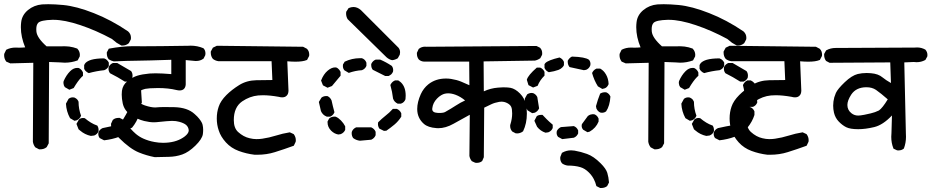

<svg xmlns="http://www.w3.org/2000/svg" viewBox="-28 -790 4548 936"><path d="M94.7 -559.1Q73.7 -609.9 73.7 -657.2Q73.7 -669.4 75.2 -681.6Q79.1 -716.8 108.4 -741Q137.7 -765.1 177.2 -768.6Q190.9 -769.5 207.5 -769.5Q238.3 -769.5 280.3 -765.6Q345.2 -759.3 429.2 -726.1Q513.2 -693.4 596.2 -637.2Q610.4 -624.5 610.4 -606.4Q610.4 -599.1 609.4 -597.2L600.1 -579.6Q586.9 -567.9 568.4 -567.9Q566.9 -567.9 564 -567.9L540.5 -581.5L517.6 -600.1Q440.9 -641.6 363.8 -667.5Q286.6 -693.4 232.9 -693.4Q230 -693.4 227.1 -693.4Q171.4 -691.9 158.2 -678.7Q148.9 -668.9 148.9 -647.9Q148.9 -642.6 149.4 -636.7Q152.3 -605.5 199.2 -564H269.5Q276.9 -564.5 282 -564.5Q287.1 -564.5 293.5 -564.2Q299.8 -564 309.6 -563Q329.1 -560.5 348.6 -553.2Q356.4 -544.9 358.9 -536.9Q361.3 -528.8 361.3 -523.9Q361.3 -519 360.8 -515.1L350.6 -495.6Q320.3 -484.4 287.6 -484.4Q276.4 -484.4 264.2 -485.8L211.4 -487.8L209.5 -91.3L199.7 -72.8Q191.9 -66.4 183.8 -64.2Q175.8 -62 167.5 -62Q165.5 -62 162.6 -62L144 -71.8Q134.8 -83.5 132.3 -99.1L134.3 -483.9L22.5 -481L2.4 -489.7L1.5 -491.2Q-7.8 -503.9 -7.8 -520.5Q-7.8 -526.9 -6.8 -528.8L2 -546.9L3.4 -547.9Q23.4 -558.1 47.9 -558.1L64.9 -557.6Q80.1 -557.6 94.7 -559.1ZM451.2 -137.7Q451.2 -143.6 452.1 -145.5Q458 -159.2 472.2 -165.5Q510.7 -174.3 551.8 -181.2Q559.6 -177.7 564.5 -172.6Q569.3 -167.5 572.8 -159.2V-144.5Q566.4 -128.4 552.7 -123Q520 -110.8 479.5 -106L458.5 -116.7L457.5 -117.7Q451.2 -126 451.2 -137.7ZM377 -214.8Q380.4 -214.8 385.3 -213.9Q415.5 -188.5 443.8 -178.7L445.8 -178.2L446.8 -176.8Q452.6 -168 452.6 -155.3Q452.6 -150.4 452.1 -149.4Q446.3 -135.3 431.2 -129.4L415 -127.4Q385.3 -133.8 362.8 -153.3L355 -159.7L344.7 -186L356.9 -207.5Q365.2 -214.8 377 -214.8ZM566.4 -191.4Q566.4 -194.8 566.9 -199.2Q585.9 -230 602.1 -261.2L603 -261.7Q610.4 -268.6 622.1 -268.6Q627.9 -268.6 630.1 -267.6Q632.3 -266.6 634.3 -265.6Q644.5 -259.8 649.9 -247.1V-229.5Q639.6 -196.8 615.7 -167.5L595.2 -159.2L573.7 -171.4Q566.4 -179.7 566.4 -191.4ZM326.7 -315.4Q332 -315.4 333.7 -314.7Q335.4 -314 336.7 -313.5Q337.9 -313 338.9 -312.3Q339.8 -311.5 341.1 -311Q342.3 -310.5 343.3 -309.6Q351.1 -304.2 355 -293.9V-293Q355 -258.8 367.2 -225.6Q363.3 -216.8 358.4 -211.9Q353.5 -207 346.2 -203.6L335 -201.2L313.5 -213.9Q295.4 -246.6 293.5 -284.7L306.2 -308.1Q315.4 -315.4 326.7 -315.4ZM604 -294.9Q604 -336.4 593.8 -375.5Q596.7 -381.8 599.1 -384.8Q605 -393.1 614.7 -397.9H632.3Q652.8 -387.7 658.7 -368.2L663.6 -290Q660.2 -282.2 655.3 -277.3Q650.4 -272.5 642.6 -269H626.5Q609.9 -277.3 604.5 -293L604 -293.9ZM281.7 -381.8Q281.2 -385.3 281.2 -387.7Q281.2 -392.6 282.2 -394.5Q294.9 -423.8 314 -442.9Q330.1 -459 348.6 -459Q355 -459 356.9 -458Q370.6 -451.2 376 -437.5L376.5 -436.5V-420.4L370.1 -414.6Q352.1 -396.5 331.1 -360.8L310.1 -352.5L288.1 -365.2Q282.2 -373.5 281.7 -381.8ZM501 -455.1Q501 -460.9 501.7 -462.9Q502.4 -464.8 503.4 -466.3Q504.4 -467.8 505.4 -469.2Q511.2 -478 522.5 -482.9H542H543.5L611.3 -443.4L611.8 -442.4Q618.2 -433.6 618.2 -420.9Q618.2 -414.1 617.4 -412.6Q616.7 -411.1 616.5 -410.2Q616.2 -409.2 615.7 -408.2Q615.2 -407.2 614.5 -406.5Q613.8 -405.8 613.3 -404.8Q612.8 -403.8 612.3 -403.3Q606.4 -396 596.7 -392.1H580.6Q546.4 -414.1 508.3 -433.1L507.3 -434.6Q501 -443.4 501 -455.1ZM382.3 -454.6V-472.7Q385.3 -479.5 389.6 -483.9Q399.4 -493.2 417 -498.5Q441.4 -505.4 478.5 -505.4H479.5Q488.8 -502 493.9 -496.8Q499 -491.7 502.4 -484.9V-468.3Q499 -461.4 493.9 -456.3Q488.8 -451.2 480 -447.8Q441.4 -443.8 404.8 -433.6Q398.9 -436.5 396.5 -438Q392.6 -440.9 389.2 -444.1Q385.7 -447.3 382.3 -454.6Z M621.6 -564.9 668 -564.5Q738.3 -564.5 890.6 -566.9Q895.5 -567.4 900.9 -567.4Q934.1 -567.4 962.9 -555.2L963.9 -554.7Q973.6 -544.9 973.6 -529.3Q973.6 -522.9 972.7 -521L964.4 -504.4L962.9 -503.4Q948.2 -492.7 928.2 -492.7Q925.8 -492.7 924.3 -492.7L877.4 -497.1V-378.9V-378.4Q876.5 -364.3 868.9 -356.7Q861.3 -349.1 847.7 -349.1Q840.8 -349.1 832.5 -351.1Q793 -360.8 742.2 -360.8Q718.8 -360.8 703.1 -359.6Q687.5 -358.4 680.4 -356.9Q673.3 -355.5 667.5 -353Q655.8 -349.1 648.9 -341.8Q639.2 -332 639.2 -318.4Q639.2 -302.7 649.2 -292.7Q659.2 -282.7 678.7 -275.9Q708.5 -266.1 728.5 -266.1Q732.4 -266.1 735.8 -266.6Q750 -268.1 773.9 -268.1Q797.9 -268.1 821.3 -267.6Q885.7 -266.1 920.4 -234.4Q935.5 -221.2 942.9 -211.4Q957 -193.8 959.7 -181.4Q962.4 -168.9 962.4 -157.5Q962.4 -146 960.9 -135.7Q957 -111.8 924.3 -79.8Q891.6 -47.9 860.4 -36.9Q829.1 -25.9 793.9 -25.4Q758.8 -24.9 726.1 -23.9Q686 -31.7 649.9 -46.4Q606 -64 552.2 -117.7Q526.9 -143.6 514.2 -164.6L513.2 -186.5L522 -205.6L522.9 -206.1Q533.2 -215.3 550.3 -215.3Q552.2 -215.3 555.2 -215.3L572.8 -206.5Q607.9 -159.7 634.3 -137.2Q651.9 -122.6 670.9 -114.3Q695.8 -103 725.6 -97.7Q746.1 -93.8 767.1 -93.8Q825.2 -93.8 863.8 -118.7Q874 -125 880.9 -132.3Q892.1 -143.6 892.1 -154.8Q892.1 -156.7 891.6 -158.2Q889.6 -171.9 878.9 -181.2Q867.7 -190.4 845.7 -196.3Q830.6 -200.7 810.5 -200.7Q793.9 -200.7 733.9 -194.3Q728.5 -193.8 722.2 -193.8Q701.7 -193.8 674.8 -200.2Q640.1 -209 609.9 -229.5Q578.1 -250.5 570.3 -286.1Q565.4 -309.1 565.4 -329.1Q565.4 -338.9 566.4 -347.2Q570.3 -376 593.5 -394.5Q616.7 -413.1 640.4 -420.7Q664.1 -428.2 701.2 -431.6Q713.4 -432.6 730.5 -432.6Q761.2 -432.6 807.1 -428.7V-498.5Q691.4 -494.6 641.1 -494.1Q590.8 -493.7 526.9 -490.7Q513.7 -493.2 502 -501Q492.7 -512.7 492.7 -529.8Q492.7 -531.7 492.7 -534.7L502.4 -552.7Q566.9 -564.9 621.6 -564.9Z M1038.1 -270Q1047.4 -298.3 1075.7 -326.7Q1101.6 -352.5 1137.9 -375.2Q1174.3 -397.9 1221.2 -398.9Q1263.2 -399.9 1299.8 -399.9L1295.9 -491.7H1036.6Q1021 -494.1 1009.8 -502.9Q999.5 -515.6 999.5 -533.7Q999.5 -535.6 999.5 -538.6L1009.8 -557.6L1029.3 -566.9L1449.7 -562L1468.3 -552.2Q1479.5 -541 1479.5 -523.9Q1479.5 -521 1479 -517.1L1468.8 -497.6L1466.8 -497.1Q1448.2 -489.3 1412.6 -489.3Q1394.5 -489.3 1372.6 -491.2L1378.4 -347.7Q1377.9 -331.5 1369.6 -323.7Q1361.8 -315.4 1347.7 -315.4Q1339.8 -315.4 1331.1 -317.9Q1287.6 -325.7 1253.9 -325.7Q1241.7 -325.7 1230.5 -324.7Q1189.5 -320.8 1152.8 -295.9Q1111.8 -267.6 1111.8 -204.6Q1111.8 -165.5 1132.8 -146.5Q1158.7 -123 1188.5 -116.2Q1206.1 -111.8 1221.9 -111.8Q1237.8 -111.8 1250.5 -113.8Q1284.2 -118.7 1316.7 -128.9Q1349.1 -139.2 1384.8 -145L1403.8 -136.2L1404.8 -134.8Q1414.1 -122.1 1414.1 -106.4Q1414.1 -100.1 1413.1 -98.1L1404.3 -79.6Q1357.4 -62.5 1312 -48.3Q1272 -35.6 1226.1 -35.6Q1216.8 -35.6 1213.4 -35.6Q1172.4 -40.5 1135.7 -54.2Q1098.6 -67.9 1073.2 -95.9Q1047.9 -124 1038.6 -153.3Q1028.8 -181.6 1028.8 -212.4Q1028.8 -243.2 1038.1 -270Z M1693.4 -117.2Q1686.5 -127.9 1686.5 -139.6Q1686.5 -146.5 1687.5 -148.4Q1692.9 -162.1 1707.5 -168.9L1709 -169.4H1781.2Q1797.4 -162.1 1802.7 -148.4L1803.2 -147.5V-130.9Q1797.4 -116.2 1782.7 -109.4L1781.7 -108.9L1726.6 -104Q1708 -106 1693.4 -117.2ZM1568.8 -193.8Q1568.8 -195.3 1568.8 -197.8L1576.7 -212.4Q1584 -218.3 1590.3 -220Q1596.7 -221.7 1600.6 -221.7Q1607.9 -221.7 1609.4 -220.7Q1622.1 -215.3 1634.5 -202.4Q1647 -189.5 1654.8 -174.3V-156.7Q1651.4 -149.4 1646.2 -144.5Q1641.1 -139.6 1633.3 -136.2L1621.1 -134.3Q1601.6 -137.7 1586.4 -152.8Q1568.8 -170.4 1568.8 -193.8ZM1814.5 -185.5Q1814.5 -188.5 1815.4 -193.8Q1832.5 -210.9 1851.6 -226.1Q1870.1 -240.2 1887.2 -259.3H1906.2Q1920.9 -253.4 1927.7 -238.8L1928.2 -237.3V-221.2Q1914.1 -198.7 1894.8 -182.6Q1875.5 -166.5 1855.5 -152.8L1843.8 -151.9L1821.3 -163.1L1820.8 -164.1Q1814.5 -173.8 1814.5 -185.5ZM1563 -321.8Q1564.9 -321.8 1567.9 -321.8Q1575.2 -318.4 1580.1 -313.2Q1585 -308.1 1588.4 -300.3Q1594.2 -272.9 1602.5 -242.7Q1599.6 -236.8 1597.7 -233.9Q1595.7 -231 1593.3 -229Q1588.9 -224.6 1581.1 -221.2H1565.4Q1554.2 -225.6 1547.4 -232.4Q1540.5 -239.3 1536.6 -248.5L1526.4 -293L1539.1 -314Q1548.8 -321.8 1563 -321.8ZM1897.5 -397.9H1913.6Q1920.4 -393.6 1923.6 -390.9Q1926.8 -388.2 1927.7 -387.2Q1949.7 -365.2 1949.7 -323.7Q1949.7 -315.9 1948.7 -306.2Q1942.9 -290.5 1927.7 -285.2L1926.8 -284.7H1910.6Q1902.8 -288.6 1897.2 -294.2Q1891.6 -299.8 1888.2 -309.1Q1884.3 -342.8 1875 -375.5Q1880.4 -387.2 1889.6 -393.6Q1892.6 -396 1897.5 -397.9ZM1605.5 -461.4Q1609.9 -461.4 1611.3 -460.9Q1612.8 -460.4 1614 -459.7Q1615.2 -459 1616.5 -458.3Q1617.7 -457.5 1619.1 -456.5Q1627 -450.7 1632.3 -439.5V-422.9V-420.9L1590.3 -370.6L1568.8 -362.3L1546.4 -374L1537.1 -397.5L1538.1 -399.4Q1549.3 -428.2 1568.6 -444.8Q1587.9 -461.4 1605.5 -461.4ZM1781.7 -473.1Q1781.7 -475.1 1781.7 -478Q1789.1 -493.7 1802.7 -499L1803.7 -499.5H1825.2Q1854 -487.3 1881.8 -468.8Q1888.7 -460 1888.7 -448.2Q1888.7 -442.4 1887.5 -439.7Q1886.2 -437 1884.3 -433.8Q1882.3 -430.7 1879.9 -428.2Q1874.5 -423.3 1866.2 -419.4H1851.6H1850.1L1789.6 -449.7L1788.6 -450.7Q1781.7 -460 1781.7 -473.1ZM1643.6 -467.8Q1643.6 -470.7 1644 -475.6L1652.3 -489.3Q1687.5 -506.3 1727.1 -506.3Q1731 -506.3 1736.3 -506.3Q1752.4 -500.5 1757.8 -485.4L1758.3 -484.4V-468.8Q1752 -453.6 1736.3 -447.8Q1704.1 -445.8 1672.4 -434.6L1650.9 -447.3Q1643.6 -456.1 1643.6 -467.8ZM1659.2 -724.1Q1659.2 -727.5 1659.7 -732.4L1671.4 -750.5Q1684.1 -755.9 1694.8 -755.9Q1713.9 -755.9 1731 -741.2Q1731.4 -741.2 1915 -557.1Q1922.4 -547.4 1922.4 -535.2Q1922.4 -529.8 1920.9 -523.4L1911.1 -505.9Q1897 -497.6 1883.3 -496.6Q1868.7 -500 1856.4 -510.7L1666.5 -696.8Q1659.2 -709.5 1659.2 -724.1Z M2108.4 -165Q2103.5 -165 2099.1 -165.5Q2058.6 -168.5 2038.6 -186Q2005.9 -214.4 2005.9 -258.8Q2005.9 -292 2023.4 -331.1Q2036.6 -359.9 2060.1 -378.9Q2095.7 -407.2 2146.5 -407.2Q2158.7 -407.2 2170.9 -405.3Q2198.7 -400.9 2220 -392.1Q2241.2 -383.3 2260.3 -374.5L2259.3 -489.7H2039.1H2038.6Q2023.9 -490.7 2013.7 -500Q2004.4 -511.7 2004.4 -527.8Q2004.4 -529.8 2004.4 -532.7L2013.2 -551.3L2014.2 -552.2Q2027.3 -562.5 2043.9 -562.5Q2046.9 -562.5 2050.3 -562L2587.4 -565.9L2605 -557.1L2605.5 -556.2Q2615.2 -545.9 2615.2 -530.3Q2615.2 -526.9 2614.7 -522.9L2606 -506.3Q2592.8 -497.1 2579.6 -494.6L2329.6 -490.7L2330.6 -344.7Q2363.3 -359.9 2399.4 -362.8Q2417 -364.3 2424.8 -364.3Q2432.6 -364.3 2435.5 -364Q2438.5 -363.8 2442.1 -363.8Q2445.8 -363.8 2449.2 -363.3Q2455.6 -362.8 2460.9 -361.8Q2483.9 -357.4 2507.1 -334Q2530.3 -310.5 2536.6 -277.8Q2540.5 -257.3 2540.5 -236.3Q2540.5 -188 2522 -149.9Q2513.7 -143.6 2506.3 -141.6Q2499 -139.6 2494.4 -139.6Q2489.7 -139.6 2485.8 -140.1L2469.2 -148.9Q2459 -160.2 2459 -175.8Q2459 -181.6 2460 -183.1Q2468.8 -210.9 2468.8 -236.8Q2468.8 -259.8 2463.9 -269.5Q2459 -279.8 2445.3 -287.1Q2431.6 -294.4 2416.5 -294.4Q2411.1 -294.4 2405.8 -293.5Q2383.3 -289.6 2366.5 -281.5Q2349.6 -273.4 2332.5 -265.1L2330.6 -23.4L2322.8 -5.4L2321.8 -4.4Q2311.5 3.9 2296.4 3.9Q2289.6 3.9 2287.6 2.9L2272 -4.4Q2262.7 -16.1 2260.3 -29.8L2262.2 -230.5Q2220.7 -208 2182.6 -186.5Q2144.5 -165 2108.4 -165ZM2156.7 -335Q2149.4 -335 2140.9 -333.3Q2132.3 -331.5 2122.6 -325.7Q2111.8 -319.3 2102.1 -309.1Q2082.5 -288.6 2079.6 -263.2Q2079.1 -261.2 2079.1 -258.3Q2079.1 -241.2 2104.5 -239.7Q2109.9 -239.3 2114.7 -239.3Q2137.2 -239.3 2146.5 -246.6Q2170.9 -260.3 2194.1 -275.4Q2217.3 -290.5 2239.3 -300.3Q2217.3 -318.8 2192.4 -328.1Q2173.3 -335 2156.7 -335Z M2739.3 17.1H2738.8Q2724.6 15.1 2712.4 6.8Q2703.1 -3.9 2703.1 -18.6Q2703.1 -24.4 2704.1 -26.4L2711.4 -44.9L2713.4 -45.9Q2732.9 -57.1 2755.9 -57.1Q2764.2 -57.1 2772.9 -55.7Q2804.2 -50.3 2833.5 -39.6Q2865.7 -28.3 2899.9 5.9Q2926.3 32.2 2932.6 52.7Q2939 74.2 2940.9 99.6L2932.1 116.7L2931.2 117.7Q2919.9 126.5 2902.8 126.5Q2900.9 126.5 2897.9 126.5L2879.4 117.2Q2874.5 97.7 2866.7 83Q2857.4 65.4 2842.8 50.8Q2823.2 31.2 2801.3 24.9Q2775.4 17.1 2739.3 17.1ZM2685.5 -142.6Q2685.5 -148.4 2686.5 -151.4Q2689.5 -157.2 2694.3 -162.1Q2699.2 -167 2706.5 -170.4L2769.5 -175.3Q2777.3 -171.9 2782.2 -167Q2787.1 -162.1 2790.5 -154.3V-139.6Q2784.2 -125 2770.5 -119.1L2770 -118.7L2712.9 -111.8L2692.9 -122.6Q2685.5 -130.9 2685.5 -142.6ZM2610.4 -230Q2612.3 -230 2616.7 -230Q2625.5 -220.7 2636.7 -209.2Q2647.9 -197.8 2666.5 -182.1V-166Q2663.6 -158.7 2658.4 -153.6Q2653.3 -148.4 2645 -145L2631.3 -143.1Q2606.9 -150.9 2590.3 -171.9L2577.1 -201.2L2588.4 -223.1L2589.4 -224.1Q2597.7 -230 2610.4 -230ZM2814.9 -157.7Q2807.6 -166 2807.6 -176.8Q2807.6 -180.2 2808.6 -184.6L2837.9 -224.6Q2845.2 -230 2851.6 -231.7Q2857.9 -233.4 2861.8 -233.4Q2868.2 -233.4 2869.6 -232.7Q2871.1 -231.9 2871.8 -231.7Q2872.6 -231.4 2873.5 -231Q2874.5 -230.5 2875.2 -230Q2876 -229.5 2876.7 -229Q2877.4 -228.5 2878.2 -228Q2878.9 -227.5 2879.4 -227.1Q2886.2 -221.7 2890.1 -211.9V-197.3Q2877.4 -166 2846.7 -148.4L2835.9 -145.5ZM2532.2 -278.8Q2530.3 -288.6 2530.3 -296.1Q2530.3 -303.7 2530.8 -310.1L2542 -330.1Q2552.7 -336.9 2564 -336.9Q2569.3 -336.9 2571.3 -335.9Q2585 -330.1 2591.3 -316.9Q2595.2 -295.9 2600.1 -261.7Q2596.2 -253.4 2591.3 -248.8Q2586.4 -244.1 2579.6 -240.7L2566.4 -238.3L2543.9 -252Q2535.6 -265.1 2532.2 -278.8ZM2921.9 -340.3Q2926.8 -340.3 2927.7 -339.8Q2941.4 -334 2947.3 -320.3L2947.8 -319.3Q2944.8 -273.4 2926.8 -247.1Q2920.9 -242.7 2915.8 -241.5Q2910.6 -240.2 2907.2 -240.2Q2901.4 -240.2 2899.9 -241Q2898.4 -241.7 2897.7 -241.9Q2897 -242.2 2896 -242.7Q2895 -243.2 2894.3 -243.7Q2893.6 -244.1 2892.8 -244.6Q2892.1 -245.1 2891.4 -245.6Q2890.6 -246.1 2890.1 -246.6Q2883.3 -252 2879.4 -261.2L2877.4 -272.5Q2885.7 -303.7 2897.9 -334L2899.4 -334.5Q2909.2 -340.3 2921.9 -340.3ZM2896.5 -455.6H2897.9Q2906.7 -450.7 2913.6 -443.8Q2920.4 -437 2926.3 -426.8Q2938 -406.7 2939 -379.9Q2935.5 -371.6 2930.9 -366.7Q2926.3 -361.8 2919.9 -359.4L2908.2 -356.4L2886.7 -369.1Q2868.2 -398.4 2858.4 -434.1Q2865.2 -449.2 2878.9 -455.1L2879.9 -455.6ZM2588.9 -460.4H2605.5Q2620.1 -454.1 2626 -440.4L2626.5 -439.5V-421.4Q2614.7 -409.7 2606.9 -398.2Q2599.1 -386.7 2592.8 -371.6L2570.8 -363.3L2548.3 -375L2540.5 -400.4V-401.9Q2546.9 -423.8 2588.9 -460.4ZM2626.5 -458.5V-477.1Q2628.4 -480.5 2630.9 -482.9Q2644.5 -496.6 2699.7 -509.8Q2708 -505.9 2712.9 -501Q2717.8 -496.1 2721.2 -488.3V-472.2Q2717.8 -465.3 2712.9 -460.9Q2705.1 -453.1 2694.3 -449.2Q2674.3 -441.9 2647.5 -438Q2640.1 -441.4 2635.3 -446Q2630.4 -450.7 2626.5 -458.5ZM2739.7 -488.8Q2739.7 -490.7 2739.7 -493.7Q2747.1 -507.8 2759.3 -513.7L2760.7 -514.2Q2825.2 -512.2 2843.3 -498.5L2843.8 -498Q2850.6 -489.3 2850.6 -478Q2850.6 -472.7 2849.6 -470.7Q2844.2 -456.1 2829.6 -449.7L2818.4 -447.8Q2784.2 -454.6 2749 -462.9L2747.6 -464.4Q2739.7 -474.6 2739.7 -488.8Z M3094.7 -559.1Q3073.7 -609.9 3073.7 -657.2Q3073.7 -669.4 3075.2 -681.6Q3079.1 -716.8 3108.4 -741Q3137.7 -765.1 3177.2 -768.6Q3190.9 -769.5 3207.5 -769.5Q3238.3 -769.5 3280.3 -765.6Q3345.2 -759.3 3429.2 -726.1Q3513.2 -693.4 3596.2 -637.2Q3610.4 -624.5 3610.4 -606.4Q3610.4 -599.1 3609.4 -597.2L3600.1 -579.6Q3586.9 -567.9 3568.4 -567.9Q3566.9 -567.9 3564 -567.9L3540.5 -581.5L3517.6 -600.1Q3440.9 -641.6 3363.8 -667.5Q3286.6 -693.4 3232.9 -693.4Q3230 -693.4 3227.1 -693.4Q3171.4 -691.9 3158.2 -678.7Q3148.9 -668.9 3148.9 -647.9Q3148.9 -642.6 3149.4 -636.7Q3152.3 -605.5 3199.2 -564H3269.5Q3276.9 -564.5 3282 -564.5Q3287.1 -564.5 3293.5 -564.2Q3299.8 -564 3309.6 -563Q3329.1 -560.5 3348.6 -553.2Q3356.4 -544.9 3358.9 -536.9Q3361.3 -528.8 3361.3 -523.9Q3361.3 -519 3360.8 -515.1L3350.6 -495.6Q3320.3 -484.4 3287.6 -484.4Q3276.4 -484.4 3264.2 -485.8L3211.4 -487.8L3209.5 -91.3L3199.7 -72.8Q3191.9 -66.4 3183.8 -64.2Q3175.8 -62 3167.5 -62Q3165.5 -62 3162.6 -62L3144 -71.8Q3134.8 -83.5 3132.3 -99.1L3134.3 -483.9L3022.5 -481L3002.4 -489.7L3001.5 -491.2Q2992.2 -503.9 2992.2 -520.5Q2992.2 -526.9 2993.2 -528.8L3002 -546.9L3003.4 -547.9Q3023.4 -558.1 3047.9 -558.1L3064.9 -557.6Q3080.1 -557.6 3094.7 -559.1ZM3451.2 -137.7Q3451.2 -143.6 3452.1 -145.5Q3458 -159.2 3472.2 -165.5Q3510.7 -174.3 3551.8 -181.2Q3559.6 -177.7 3564.5 -172.6Q3569.3 -167.5 3572.8 -159.2V-144.5Q3566.4 -128.4 3552.7 -123Q3520 -110.8 3479.5 -106L3458.5 -116.7L3457.5 -117.7Q3451.2 -126 3451.2 -137.7ZM3377 -214.8Q3380.4 -214.8 3385.3 -213.9Q3415.5 -188.5 3443.8 -178.7L3445.8 -178.2L3446.8 -176.8Q3452.6 -168 3452.6 -155.3Q3452.6 -150.4 3452.1 -149.4Q3446.3 -135.3 3431.2 -129.4L3415 -127.4Q3385.3 -133.8 3362.8 -153.3L3355 -159.7L3344.7 -186L3356.9 -207.5Q3365.2 -214.8 3377 -214.8ZM3566.4 -191.4Q3566.4 -194.8 3566.9 -199.2Q3585.9 -230 3602.1 -261.2L3603 -261.7Q3610.4 -268.6 3622.1 -268.6Q3627.9 -268.6 3630.1 -267.6Q3632.3 -266.6 3634.3 -265.6Q3644.5 -259.8 3649.9 -247.1V-229.5Q3639.6 -196.8 3615.7 -167.5L3595.2 -159.2L3573.7 -171.4Q3566.4 -179.7 3566.4 -191.4ZM3326.7 -315.4Q3332 -315.4 3333.7 -314.7Q3335.4 -314 3336.7 -313.5Q3337.9 -313 3338.9 -312.3Q3339.8 -311.5 3341.1 -311Q3342.3 -310.5 3343.3 -309.6Q3351.1 -304.2 3355 -293.9V-293Q3355 -258.8 3367.2 -225.6Q3363.3 -216.8 3358.4 -211.9Q3353.5 -207 3346.2 -203.6L3335 -201.2L3313.5 -213.9Q3295.4 -246.6 3293.5 -284.7L3306.2 -308.1Q3315.4 -315.4 3326.7 -315.4ZM3604 -294.9Q3604 -336.4 3593.8 -375.5Q3596.7 -381.8 3599.1 -384.8Q3605 -393.1 3614.7 -397.9H3632.3Q3652.8 -387.7 3658.7 -368.2L3663.6 -290Q3660.2 -282.2 3655.3 -277.3Q3650.4 -272.5 3642.6 -269H3626.5Q3609.9 -277.3 3604.5 -293L3604 -293.9ZM3281.7 -381.8Q3281.2 -385.3 3281.2 -387.7Q3281.2 -392.6 3282.2 -394.5Q3294.9 -423.8 3314 -442.9Q3330.1 -459 3348.6 -459Q3355 -459 3356.9 -458Q3370.6 -451.2 3376 -437.5L3376.5 -436.5V-420.4L3370.1 -414.6Q3352.1 -396.5 3331.1 -360.8L3310.1 -352.5L3288.1 -365.2Q3282.2 -373.5 3281.7 -381.8ZM3501 -455.1Q3501 -460.9 3501.7 -462.9Q3502.4 -464.8 3503.4 -466.3Q3504.4 -467.8 3505.4 -469.2Q3511.2 -478 3522.5 -482.9H3542H3543.5L3611.3 -443.4L3611.8 -442.4Q3618.2 -433.6 3618.2 -420.9Q3618.2 -414.1 3617.4 -412.6Q3616.7 -411.1 3616.5 -410.2Q3616.2 -409.2 3615.7 -408.2Q3615.2 -407.2 3614.5 -406.5Q3613.8 -405.8 3613.3 -404.8Q3612.8 -403.8 3612.3 -403.3Q3606.4 -396 3596.7 -392.1H3580.6Q3546.4 -414.1 3508.3 -433.1L3507.3 -434.6Q3501 -443.4 3501 -455.1ZM3382.3 -454.6V-472.7Q3385.3 -479.5 3389.6 -483.9Q3399.4 -493.2 3417 -498.5Q3441.4 -505.4 3478.5 -505.4H3479.5Q3488.8 -502 3493.9 -496.8Q3499 -491.7 3502.4 -484.9V-468.3Q3499 -461.4 3493.9 -456.3Q3488.8 -451.2 3480 -447.8Q3441.4 -443.8 3404.8 -433.6Q3398.9 -436.5 3396.5 -438Q3392.6 -440.9 3389.2 -444.1Q3385.7 -447.3 3382.3 -454.6Z M3538.1 -270Q3547.4 -298.3 3575.7 -326.7Q3601.6 -352.5 3637.9 -375.2Q3674.3 -397.9 3721.2 -398.9Q3763.2 -399.9 3799.8 -399.9L3795.9 -491.7H3536.6Q3521 -494.1 3509.8 -502.9Q3499.5 -515.6 3499.5 -533.7Q3499.5 -535.6 3499.5 -538.6L3509.8 -557.6L3529.3 -566.9L3949.7 -562L3968.3 -552.2Q3979.5 -541 3979.5 -523.9Q3979.5 -521 3979 -517.1L3968.8 -497.6L3966.8 -497.1Q3948.2 -489.3 3912.6 -489.3Q3894.5 -489.3 3872.6 -491.2L3878.4 -347.7Q3877.9 -331.5 3869.6 -323.7Q3861.8 -315.4 3847.7 -315.4Q3839.8 -315.4 3831.1 -317.9Q3787.6 -325.7 3753.9 -325.7Q3741.7 -325.7 3730.5 -324.7Q3689.5 -320.8 3652.8 -295.9Q3611.8 -267.6 3611.8 -204.6Q3611.8 -165.5 3632.8 -146.5Q3658.7 -123 3688.5 -116.2Q3706.1 -111.8 3721.9 -111.8Q3737.8 -111.8 3750.5 -113.8Q3784.2 -118.7 3816.7 -128.9Q3849.1 -139.2 3884.8 -145L3903.8 -136.2L3904.8 -134.8Q3914.1 -122.1 3914.1 -106.4Q3914.1 -100.1 3913.1 -98.1L3904.3 -79.6Q3857.4 -62.5 3812 -48.3Q3772 -35.6 3726.1 -35.6Q3716.8 -35.6 3713.4 -35.6Q3672.4 -40.5 3635.7 -54.2Q3598.6 -67.9 3573.2 -95.9Q3547.9 -124 3538.6 -153.3Q3528.8 -181.6 3528.8 -212.4Q3528.8 -243.2 3538.1 -270Z M4316.9 -123Q4316.9 -132.3 4317.9 -142.1L4320.3 -227.1Q4276.4 -180.7 4233.6 -170.4Q4190.9 -160.2 4155.8 -160.2Q4116.7 -160.2 4097.2 -169.9Q4078.6 -179.2 4061.3 -197Q4043.9 -214.8 4037.6 -240.7Q4033.7 -257.8 4033.7 -274.9Q4033.7 -294.9 4039.1 -315.4Q4042.5 -326.7 4046.9 -336.9Q4056.2 -356.9 4090.3 -389.4Q4124.5 -421.9 4153.3 -429.2Q4173.8 -434.1 4197.3 -434.1Q4207 -434.1 4217.8 -433.1Q4253.9 -430.2 4274.4 -412.6Q4290.5 -399.4 4315.4 -385.3L4312 -485.8L4016.1 -483.9L3999.5 -492.7L3998.5 -493.7Q3989.7 -505.9 3989.7 -522Q3989.7 -523.9 3989.7 -526.9L3999 -543.9L4000.5 -544.9Q4020.5 -556.2 4046.4 -556.2Q4048.8 -556.2 4050.8 -556.2L4431.2 -558.1Q4436.5 -558.6 4443.4 -558.6Q4463.9 -558.6 4482.9 -548.3Q4493.2 -537.1 4493.2 -522Q4493.2 -519 4492.7 -515.1L4483.4 -498L4481.9 -497.1Q4462.9 -486.8 4440.4 -486.8Q4433.6 -486.8 4426.3 -487.8L4380.4 -485.8L4388.2 -138.2Q4388.7 -130.4 4388.7 -123Q4388.7 -93.3 4378.4 -65.9Q4371.1 -60.1 4364.5 -58.3Q4357.9 -56.6 4353.5 -56.6Q4346.2 -56.6 4344.2 -57.6L4327.6 -65.4L4327.1 -67.4Q4316.9 -92.8 4316.9 -123ZM4195.8 -364.7Q4145.5 -364.7 4121.6 -328.6Q4103 -299.8 4103 -278.3Q4103 -253.4 4123 -237.8Q4137.2 -226.6 4155.8 -226.6Q4165.5 -226.6 4185.8 -230.5Q4206.1 -234.4 4216.8 -237.3Q4238.3 -242.2 4256.8 -251.5Q4273.9 -263.2 4299.8 -305.7Q4267.1 -334.5 4242.7 -351.6Q4223.6 -364.7 4195.8 -364.7Z"/></svg>

Font: Bakudai
Style: Medium
Weight: 500
Version: Version 1.48